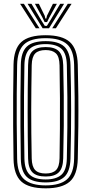

<svg xmlns="http://www.w3.org/2000/svg" viewBox="-20 -995 487 1022"><path d="M223.2 7.5Q133 7.5 93.2 -29Q53.5 -65.5 52 -149.5Q50.5 -243.8 50 -322.9Q49.5 -402 50 -480.4Q50.5 -558.8 52 -650.5Q53.5 -734.8 93.2 -771.1Q133 -807.5 223.2 -807.5Q311.5 -807.5 351.6 -771.4Q391.8 -735.2 394 -650.8Q396.2 -564 397 -485.2Q397.8 -406.5 397 -325.1Q396.2 -243.8 394 -149.2Q391.8 -63.2 350.9 -27.9Q310 7.5 223.2 7.5ZM223.2 -8.2Q300.2 -8.2 336.5 -40.2Q372.8 -72.2 374.5 -150Q376.5 -237.2 377.2 -315.9Q378 -394.5 377.4 -475.2Q376.8 -556 374.5 -650Q372.8 -727 336.9 -759.4Q301 -791.8 223.2 -791.8Q142.5 -791.8 107.8 -758.5Q73 -725.2 71.2 -650Q69.8 -571.2 69.1 -496.5Q68.5 -421.8 69 -338.4Q69.5 -255 71.2 -150Q72.5 -71.2 109.6 -39.8Q146.8 -8.2 223.2 -8.2ZM223.2 -24Q153.5 -24 122.8 -53.2Q92 -82.5 90.8 -150Q89.2 -243.8 88.8 -322.8Q88.2 -401.8 88.8 -480.1Q89.2 -558.5 90.8 -650Q92 -717.5 122.6 -746.8Q153.2 -776 223.2 -776Q290.8 -776 322 -747.1Q353.2 -718.2 355.2 -649.5Q358.5 -528.5 358.6 -408.8Q358.8 -289 355.2 -150.5Q353.2 -81 321.5 -52.5Q289.8 -24 223.2 -24ZM223.2 -39.8Q278.2 -39.8 306.2 -64.1Q334.2 -88.5 335.8 -151Q337.8 -237 338.5 -317Q339.2 -397 338.6 -478.2Q338 -559.5 335.8 -649Q334.2 -710.8 306.9 -735.5Q279.5 -760.2 223.2 -760.2Q163.8 -760.2 137.5 -734.4Q111.2 -708.5 110 -649.5Q108.2 -563.5 107.8 -485Q107.2 -406.5 107.8 -325.4Q108.2 -244.2 110 -150.5Q111.2 -91.8 137.4 -65.8Q163.5 -39.8 223.2 -39.8ZM223.2 -55.5Q174.2 -55.5 152.4 -77.9Q130.5 -100.2 129.5 -151.2Q124.8 -394.5 129.5 -649.2Q130.5 -701.8 153.4 -723.1Q176.2 -744.5 223.2 -744.5Q271 -744.5 293 -722.6Q315 -700.8 316.5 -648.8Q318.5 -566.2 319.4 -488Q320.2 -409.8 319.5 -327.9Q318.8 -246 316.5 -152.2Q315.2 -100 293.1 -77.8Q271 -55.5 223.2 -55.5ZM223.2 -71.5Q260.2 -71.5 278.2 -89.6Q296.2 -107.8 297 -153Q298.2 -233 298.9 -310.5Q299.5 -388 299.1 -470.2Q298.8 -552.5 297 -647Q296.2 -693.5 277.6 -711Q259 -728.5 223.2 -728.5Q185.2 -728.5 167.5 -710.5Q149.8 -692.5 148.8 -648.5Q146.5 -527.5 146.2 -409.2Q146 -291 148.8 -151.5Q149.8 -108.5 167.1 -90Q184.5 -71.5 223.2 -71.5ZM87 -974.8H107.2L190.2 -844.5H170.5ZM126.8 -974.8H147.5L200.5 -885.5L218.5 -857.2H229.5L247.2 -885.5L300.5 -974.8H321.2L241 -844.5H207ZM165.8 -974.8H186.8L218 -911.2L221.5 -896.2H226.5L230 -911.2L261.8 -974.8H282.8L242 -900.8L230.5 -877.5H217.5L206.2 -900.8ZM340.8 -974.8H361L277.5 -844.5H257.8Z"/></svg>

Font: Big Shoulders Inline Text SemiBold
Style: Regular
Weight: 600
Designer: Patric King
Foundry: XO Type Co
Version: Version 1.000